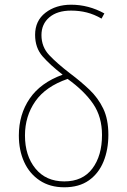

<svg xmlns="http://www.w3.org/2000/svg" viewBox="-20 -785 540 815"><path d="M253 10Q192 10 148.5 -19Q105 -48 82.5 -97.5Q60 -147 60 -210Q60 -299 106 -366.5Q152 -434 246 -468Q193 -509 161 -545.5Q129 -582 129 -637Q129 -697 173 -731Q217 -765 282 -765Q356 -765 423 -728L411 -706Q380 -724 348.5 -732Q317 -740 282 -740Q223 -740 189.5 -711.5Q156 -683 156 -636Q156 -586 189 -551Q222 -516 278 -473Q322 -440 359 -405Q396 -370 418 -324.5Q440 -279 440 -213Q440 -150 419.5 -99.5Q399 -49 357.5 -19.5Q316 10 253 10ZM253 -15Q331 -15 372 -69.5Q413 -124 413 -212Q413 -289 375.5 -344Q338 -399 267 -450Q174 -418 130 -355Q86 -292 86 -210Q86 -124 130.5 -69.5Q175 -15 253 -15Z"/></svg>

Font: Noto Sans Mono ExtraCondensed Thin
Style: Regular
Weight: 100
Width: 2
Designer: Monotype Design Team
Foundry: Monotype Imaging Inc.
Version: Version 2.014; ttfautohint (v1.8.4.7-5d5b)